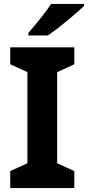

<svg xmlns="http://www.w3.org/2000/svg" viewBox="-20 -954 446 974"><path d="M357 0H32V-86L119 -126V-588L32 -628V-714H357V-628L270 -588V-126L357 -86ZM406 -924Q392 -910 369 -890Q346 -870 319.5 -848Q293 -826 267.5 -806.5Q242 -787 223 -774H124V-787Q140 -806 161.5 -831.5Q183 -857 204 -884.5Q225 -912 239 -934H406Z"/></svg>

Font: Noto Sans Hanifi Rohingya
Style: Bold
Weight: 700
Designer: Monotype Design Team and DaltonMaag
Foundry: Google LLC
Version: Version 2.102; ttfautohint (v1.8.4.7-5d5b)